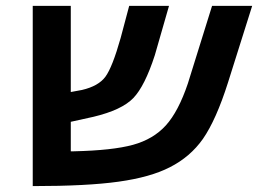

<svg xmlns="http://www.w3.org/2000/svg" viewBox="-20 -626 875 651"><path d="M389 -497 418 -606H553L505 -439Q471 -334 432 -293.5Q393 -253 297 -230L220 -213V-113H231Q362 -116 431 -135Q500 -154 542.5 -201Q585 -248 617 -343L699 -606H835L753 -346Q713 -220 668 -155Q625 -94 556 -59Q490 -25 382 -10Q276 5 91 5V-606H220V-314L258 -321Q314 -334 337.5 -366Q361 -398 389 -497Z"/></svg>

Font: Libra Sans
Style: Bold Italic
Weight: 700
Italic angle: -12°
Foundry: Context Ltd
Version: Version 1.002